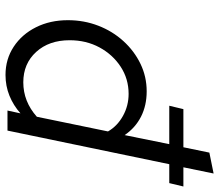

<svg xmlns="http://www.w3.org/2000/svg" viewBox="-68 -702 777 680"><g transform="rotate(90 320.0 -361.5)"><path d="M245 7Q189 7 145 -22Q101 -51 76 -101Q51 -151 51 -214Q51 -271 70.5 -321.5Q90 -372 125 -410.5Q160 -449 205.5 -471Q251 -493 303 -493Q353 -493 392.5 -473Q432 -453 458 -415L490 -573H354L366 -623H501L520 -715L594 -730L572 -623H640L628 -573H561L442 0H371L381 -46Q353 -21 318.5 -7Q284 7 245 7ZM271 -56Q339 -56 393 -104L445 -356Q426 -389 390 -409Q354 -429 312 -429Q259 -429 216 -401Q173 -373 147.5 -326Q122 -279 122 -220Q122 -147 163.5 -101.5Q205 -56 271 -56Z"/></g></svg>

Font: Red Hat Text VF
Style: Italic
Weight: 300
Italic angle: -12°
Designer: Pentagram, MCKL
Foundry: Pentagram, MCKL
Version: Version 1.023